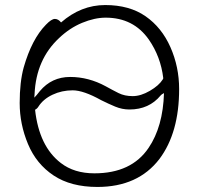

<svg xmlns="http://www.w3.org/2000/svg" viewBox="-20 -728 785 761"><path d="M222 -639Q301 -708 397 -708Q493 -708 557 -663.5Q621 -619 655.5 -541Q690 -463 690 -375Q690 -202 612 -98Q527 13 366 13Q261 13 192.5 -32.5Q124 -78 91 -157Q58 -236 58 -319.5Q58 -403 74 -461Q106 -573 162 -630Q184 -653 197.5 -653Q211 -653 222 -639ZM627 -419Q617 -503 570 -571Q509 -658 399 -658Q355 -658 305.5 -637.5Q256 -617 214 -577Q123 -492 117 -355L116 -341L126 -352Q132 -359 138 -367Q185 -423 258 -423Q331 -423 399 -386Q426 -371 450 -359Q474 -347 506 -347Q538 -347 574 -368Q610 -389 625 -413Q627 -416 627 -417ZM119 -293Q135 -148 221 -82Q274 -41 354 -41Q501 -41 569 -142Q626 -226 630 -359Q620 -354 617 -350Q571 -294 493 -294Q464 -294 436.5 -305.5Q409 -317 381 -331Q311 -370 268 -370Q225 -370 188 -352.5Q151 -335 132 -305Q127 -297 119 -293Z"/></svg>

Font: ToneOZ-Pinyin-WenKai-Light
Style: Light
Weight: 300
Designer: Fontworks Inc.
Foundry: ToneOZ
Version: Version 0.240331